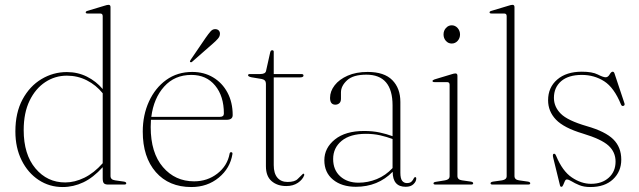

<svg xmlns="http://www.w3.org/2000/svg" viewBox="-20 -744 2576 774"><path d="M42 -214Q42 -290 71 -343.5Q100 -397 147.2 -425.2Q194.5 -453.5 249.5 -453.5Q293.5 -453.5 330.5 -435Q367.5 -416.5 394 -385V-679Q394 -689.5 384 -689.5H333.5Q325.5 -689.5 325.5 -694Q325.5 -698.5 333.5 -700.5L401.5 -721Q412 -724.5 417.5 -724.5Q425.5 -724.5 425.5 -715.5V-34.5Q425.5 -19.5 444 -17L479 -12Q489 -10.5 489 -5Q489 0 480.5 0H416Q404 0 399 -5Q394 -10 394 -25.5V-70Q356 -28 316 -9Q276 10 232.5 10Q179 10 135.8 -18.5Q92.5 -47 67.2 -97.8Q42 -148.5 42 -214ZM75.5 -219.5Q75.5 -121.5 123 -65Q170.5 -8.5 243 -8.5Q281 -8.5 320 -27.5Q359 -46.5 394 -86V-368Q367.5 -401 330.2 -420Q293 -439 249.5 -439Q202 -439 162.5 -413Q123 -387 99.2 -338Q75.5 -289 75.5 -219.5Z M918 -280Q918 -261 893 -261H588.5Q587.5 -247 587.5 -232Q587.5 -128 636.8 -70.5Q686 -13 762.5 -13Q816 -13 856.2 -44.2Q896.5 -75.5 905.5 -124Q906.5 -130.5 911.5 -130.5Q918 -130.5 917 -123Q908 -66 862 -28Q816 10 751.5 10Q661 10 608.2 -50.2Q555.5 -110.5 555.5 -213.5Q555.5 -280 580.5 -334.8Q605.5 -389.5 650.2 -421.8Q695 -454 755 -454Q802.5 -454 839.2 -432Q876 -410 897 -370.8Q918 -331.5 918 -280ZM751.5 -442Q684 -442 641.8 -395Q599.5 -348 590 -273H867Q882.5 -273 882.5 -286.5Q882.5 -356.5 847.2 -399.2Q812 -442 751.5 -442ZM809 -591.5Q820.5 -608 829.2 -617.8Q838 -627.5 849 -626.5Q858 -626 862.8 -620Q867.5 -614 866.5 -606Q866 -596.5 858.2 -587.8Q850.5 -579 839 -569L754.5 -495Q750.5 -491.5 747 -494Q744 -496 748 -502Z M1035.5 -425.5 993.5 -432.5Q980 -435.5 980 -440.5Q980 -445.5 987 -445.5H1028.5Q1050 -445.5 1052.5 -458L1069 -532Q1071 -541.5 1077 -541.5Q1083.5 -541.5 1083.5 -535.5V-445.5H1195Q1203.5 -445.5 1203.5 -439.5Q1203.5 -432 1189 -432H1083.5V-78.5Q1083.5 -45 1098.2 -27.8Q1113 -10.5 1139 -10.5Q1168.5 -10.5 1180 -22.5Q1191.5 -34.5 1201.5 -43.5Q1207 -45 1206.5 -38Q1200.5 -20.5 1181.2 -7.2Q1162 6 1134 6Q1098 6 1075 -13.8Q1052 -33.5 1052 -74V-406.5Q1052 -422 1035.5 -425.5Z M1287.5 -98Q1287.5 -147.5 1330 -181.8Q1372.5 -216 1447.5 -216Q1482 -216 1510.2 -210Q1538.5 -204 1562.5 -195V-319Q1562.5 -443 1457 -443Q1403.5 -443 1379 -420.2Q1354.5 -397.5 1354.5 -371.5V-346Q1354.5 -333.5 1347.8 -327.8Q1341 -322 1332 -322Q1310.5 -322 1310.5 -349.5Q1310.5 -376 1329 -400Q1347.5 -424 1381.5 -439Q1415.5 -454 1462 -454Q1529 -454 1561.5 -421Q1594 -388 1594 -333V-47.5Q1594 -24.5 1601.2 -15.2Q1608.5 -6 1620 -6Q1633 -6 1639 -12Q1645 -18 1648 -25Q1650.5 -30 1654 -30Q1658 -30 1658 -24Q1658 -12.5 1647 -1.8Q1636 9 1615.5 9Q1563 9 1563 -51.5Q1503.5 9 1414.5 9Q1357.5 9 1322.5 -19.8Q1287.5 -48.5 1287.5 -98ZM1323 -103Q1323 -59 1351.5 -33.2Q1380 -7.5 1425.5 -7.5Q1463 -7.5 1498.8 -22Q1534.5 -36.5 1562.5 -66.5V-183.5Q1539 -192.5 1512.5 -198.5Q1486 -204.5 1455 -204.5Q1391.5 -204.5 1357.2 -176.2Q1323 -148 1323 -103Z M1801 -568.5Q1787 -568.5 1777.5 -579.2Q1768 -590 1768 -605Q1768 -620.5 1777.8 -631.2Q1787.5 -642 1801 -642Q1815 -642 1824.8 -631Q1834.5 -620 1834.5 -605Q1834.5 -590 1824.8 -579.2Q1815 -568.5 1801 -568.5ZM1824 -438.5V-34.5Q1824 -19.5 1842.5 -17L1877.5 -12Q1887.5 -10.5 1887.5 -5Q1887.5 0 1879 0H1735.5Q1727.5 0 1727.5 -5Q1727.5 -9.5 1737 -11L1774 -17Q1792.5 -20 1792.5 -34V-402Q1792.5 -413 1782.5 -413H1732Q1723.5 -413 1723.5 -417.5Q1723.5 -421 1732 -424L1800 -444.5Q1810.5 -448 1816 -448Q1824 -448 1824 -438.5Z M2054 -715.5V-34.5Q2054 -19.5 2072.5 -17L2107.5 -12Q2117.5 -10.5 2117.5 -5Q2117.5 0 2109 0H1965.5Q1957.5 0 1957.5 -5Q1957.5 -10.5 1968.5 -12L2004 -17Q2022.5 -20 2022.5 -34V-679Q2022.5 -689.5 2012.5 -689.5H1962Q1953.5 -689.5 1953.5 -694Q1953.5 -698.5 1962 -700.5L2030 -721Q2040.5 -724.5 2046 -724.5Q2054 -724.5 2054 -715.5Z M2362.5 -3Q2407 -3 2434.2 -27.8Q2461.5 -52.5 2461.5 -92.5Q2461.5 -131 2433 -157Q2404.5 -183 2330 -205.5Q2253 -228.5 2221.2 -261.8Q2189.5 -295 2189.5 -340Q2189.5 -391.5 2226.2 -423.2Q2263 -455 2325.5 -455Q2367.5 -455 2389.5 -443.8Q2411.5 -432.5 2421.5 -432.5Q2431 -432.5 2437.5 -443.8Q2444 -455 2450 -455Q2454.5 -455 2457 -448.5L2496.5 -330Q2500.5 -320 2494 -317.5Q2487 -314.5 2483.5 -322.5Q2455.5 -391 2415.5 -416.5Q2375.5 -442 2325.5 -442Q2271.5 -442 2242.2 -416.8Q2213 -391.5 2213 -349.5Q2213 -313.5 2240.5 -285.8Q2268 -258 2345.5 -235.5Q2420.5 -214 2452.5 -182.2Q2484.5 -150.5 2484.5 -100.5Q2484.5 -52.5 2451.2 -21.2Q2418 10 2360 10Q2333.5 10 2315 2.2Q2296.5 -5.5 2284.5 -13Q2272.5 -20.5 2265 -20.5Q2260 -20.5 2256.8 -13.2Q2253.5 -6 2250.5 1.5Q2247.5 9 2243.5 9Q2238.5 9 2237.5 3.5L2210.5 -106.5Q2206.5 -122 2212 -124Q2218 -126 2222 -115.5Q2247.5 -54 2285.5 -28.5Q2323.5 -3 2362.5 -3Z"/></svg>

Font: Fraunces 72pt Thin
Style: Regular
Weight: 100
Version: Version 1.000;[b76b70a41]